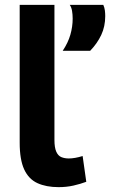

<svg xmlns="http://www.w3.org/2000/svg" viewBox="-20 -760 471 790"><path d="M204 -740V-184Q204 -153 211.5 -136Q219 -119 232.5 -113.5Q246 -108 263 -108Q275 -108 289.5 -110.5Q304 -113 320 -118L335 -12Q311 -3 282.5 3.5Q254 10 221 10Q170 10 134 -6.5Q98 -23 79.5 -63Q61 -103 61 -173V-740ZM238 -551Q260 -584 269.5 -617Q279 -650 279 -683Q279 -700 276.5 -715Q274 -730 267 -740H405Q410 -729 411.5 -717Q413 -705 413 -694Q413 -651 396.5 -616Q380 -581 351 -551Z"/></svg>

Font: Georama SemiExpanded SemiBold
Style: Regular
Weight: 600
Width: 6
Designer: Jean-Baptiste Levee
Foundry: Production Type
Version: Version 1.001